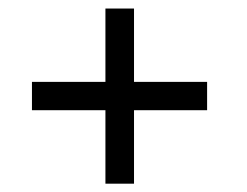

<svg xmlns="http://www.w3.org/2000/svg" viewBox="-20 -557 578 450"><path d="M294.1 -298.7V-126.5H227.1V-298.7H54.9V-365.1H227.1V-537H294.1V-365.1H465.4V-298.7Z"/></svg>

Font: League Spartan Extralight
Style: Regular
Weight: 200
Foundry: The League of Moveable Type
Version: Version 2.300; ttfautohint (v1.8.3)